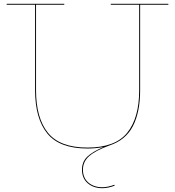

<svg xmlns="http://www.w3.org/2000/svg" viewBox="-20 -772 918 1007"><path d="M863 -752V-747H715V-299Q715 -184 677 -110.5Q639 -37 554 -9Q480 18 447.5 47Q415 76 415 118Q415 161 443.5 185.5Q472 210 517 210Q545 210 580 197L581 202Q546 215 517 215Q470 215 440 189Q410 163 410 118Q410 77 437 50.5Q464 24 523 -1Q483 7 439 7Q292 7 228 -72Q164 -151 164 -299V-747H15V-752H317V-747H169V-299Q169 -153 231.5 -75.5Q294 2 439 2Q584 2 647 -75.5Q710 -153 710 -299V-747H561V-752Z"/></svg>

Font: Hepta Slab Hairline
Style: Regular
Weight: 400
Designer: Michael LaGattuta
Foundry: Michael LaGattuta
Version: Version 1.100; ttfautohint (v1.8) -l 8 -r 50 -G 200 -x 14 -D